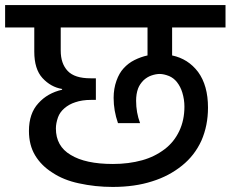

<svg xmlns="http://www.w3.org/2000/svg" viewBox="-44 -760 907 755"><path d="M842.8 -651.9H632.8V-542Q695.8 -528.8 734.9 -477.1Q773.9 -423.8 773.9 -336.9Q773.9 -266.1 748 -207Q721.2 -148.4 671.9 -108.9Q620.6 -67.4 554.2 -46.9Q486.3 -24.9 398.9 -24.9Q330.6 -24.9 266.1 -39.1Q206.1 -51.8 162.1 -81.1Q118.7 -108.4 94.2 -148.9Q69.8 -189.5 69.8 -245.1Q69.8 -314 106.9 -354Q142.6 -394 200.2 -407.2V-410.2Q155.8 -417.5 123 -453.1Q90.8 -488.3 90.8 -557.1V-651.9H-23.9V-740.2H842.8ZM175.8 -254.9Q175.8 -185.1 233.9 -150.9Q292 -115.2 399.9 -115.2Q462.4 -115.2 515.1 -129.9Q564.5 -143.6 604 -173.8Q640.6 -201.7 661.1 -245.1Q681.2 -287.6 681.2 -340.8Q681.2 -368.7 672.9 -396Q666 -418.9 651.9 -437Q639.2 -453.1 621.1 -460.9Q600.1 -469.2 584 -469.2Q568.8 -469.2 550.8 -462.9Q535.2 -457.5 521 -444.8Q505.4 -429.2 499 -412.1Q491.2 -391.1 491.2 -363.8Q491.2 -317.4 506.8 -275.9H419.9Q402.8 -324.7 402.8 -375Q402.8 -411.6 414.1 -442.9Q424.8 -472.7 441.9 -491.2Q460.4 -511.7 484.9 -523.9Q510.7 -536.6 536.1 -542V-651.9H194.8V-561Q194.8 -509.8 222.2 -481Q249.5 -452.1 312 -452.1H333V-367.2H314Q278.8 -367.2 252 -357.9Q227.5 -350.1 209 -334Q191.4 -318.8 184.1 -298.8Q175.8 -274.9 175.8 -254.9Z"/></svg>

Font: PoppinsZ Medium
Style: Regular
Weight: 500
Designer: Ninad Kale (Devanagari), Jonny Pinhorn (Latin)
Foundry: Indian Type Foundry
Version: Version 3.002;FEAKit 1.0